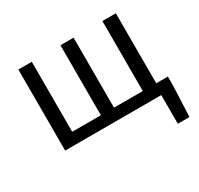

<svg xmlns="http://www.w3.org/2000/svg" viewBox="-154 -732 1154 1114"><g transform="rotate(-30 422.5 -175.5)"><path d="M823 -74V-17L814 192H736V0H92V-543H182V-74H374V-543H462V-74H655V-543H745V-74Z"/></g></svg>

Font: SpoqaHanSans-Regular
Style: Regular
Weight: 400
Designer: [Spoqa Han Sans] Dong-huui Kim \uAE40 \uB3D9 \uD718  Younghwa Kang \uAC15 \uC601 \uD654  [Noto Sans] Ryoko NISHIZUKA \u8
Foundry: Spoqa (http://www.spoqa-han-sans.com)
Version: Version 2.000